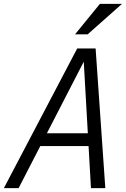

<svg xmlns="http://www.w3.org/2000/svg" viewBox="-49 -970 652 990"><path d="M-29 0 349 -720H418L47 0ZM420 0 379 -720H444L494 0ZM144 -283H446L432 -217H130ZM403 -793H338L466 -950H580Z"/></svg>

Font: Instrument Sans SemiCondensed
Style: Italic
Weight: 400
Width: 4
Italic angle: -13°
Designer: Rodrigo Fuenzalida
Foundry: fragTYPE
Version: Version 1.000;gftools[0.9.28]